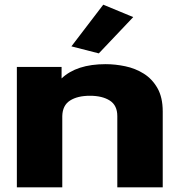

<svg xmlns="http://www.w3.org/2000/svg" viewBox="-20 -800 762 820"><path d="M52 0V-514H243V-465Q307 -526 431 -526Q472 -526 515 -517Q558 -508 594 -485.5Q630 -463 652.5 -423.5Q675 -384 675 -324V0H481V-304Q481 -350 449 -370.5Q417 -391 364 -391Q311 -391 279 -370.5Q247 -350 246 -304V0ZM402 -572 285 -602 421 -780 549 -727Z"/></svg>

Font: Special Gothic Expanded One
Style: Regular
Weight: 400
Designer: Alistair McCready
Foundry: Monolith
Version: Version 1.010; ttfautohint (v1.8.4.7-5d5b)